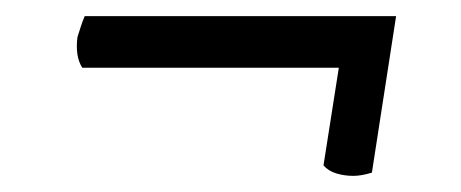

<svg xmlns="http://www.w3.org/2000/svg" viewBox="-20 -342 572 238"><path d="M418 -124Q407 -124 397 -127Q387 -130 381 -137L400 -258H82Q73 -272 76 -296Q78 -302 80 -308.5Q82 -315 85 -322H471L441 -128Q428 -124 418 -124Z"/></svg>

Font: Petrona SemiBold
Style: Italic
Weight: 600
Italic angle: -9°
Designer: Ringo R. Seeber
Foundry: Ringo R. Seeber
Version: Version 2.001; ttfautohint (v1.8.3)